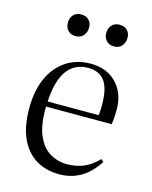

<svg xmlns="http://www.w3.org/2000/svg" viewBox="-113 -809 710 898"><g transform="rotate(15 242.0 -360.5)"><path d="M261 14Q197 14 148.5 -15Q100 -44 73 -102.5Q46 -161 46 -248Q46 -334 74 -395.5Q102 -457 152.5 -490.5Q203 -524 270 -524Q325 -524 363 -501.5Q401 -479 422 -439.5Q443 -400 443 -348Q443 -331 442 -313Q441 -295 438 -276H120Q118 -192 139.5 -140Q161 -88 199 -64.5Q237 -41 284 -41Q326 -41 362.5 -55.5Q399 -70 434 -106L446 -95Q408 -37 362 -11.5Q316 14 261 14ZM121 -301H368Q370 -313 370.5 -325.5Q371 -338 371 -351Q371 -431 344.5 -466.5Q318 -502 264 -502Q223 -502 192 -481Q161 -460 143 -415.5Q125 -371 121 -301ZM354 -630Q330 -630 316.5 -644.5Q303 -659 303 -682Q303 -705 316.5 -720Q330 -735 354 -735Q378 -735 391.5 -721Q405 -707 405 -685Q405 -662 391.5 -646Q378 -630 354 -630ZM167 -630Q144 -630 130.5 -644.5Q117 -659 117 -682Q117 -705 130.5 -720Q144 -735 168 -735Q192 -735 205.5 -721Q219 -707 219 -685Q219 -662 205.5 -646Q192 -630 167 -630Z"/></g></svg>

Font: Literata 60pt Light
Style: Regular
Weight: 300
Designer: Latin by Veronika Burian and Jose Scaglione. Greek by Irene Vlachou. Cyrillic by Vera Evstafieva.
Foundry: TypeTogether
Version: Version 3.103;gftools[0.9.29]